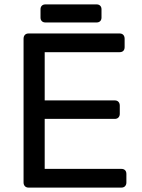

<svg xmlns="http://www.w3.org/2000/svg" viewBox="-20 -852 646 872"><path d="M110 0Q99 0 93 -6.5Q87 -13 87 -23V-676Q87 -687 93 -693.5Q99 -700 110 -700H523Q534 -700 540 -693.5Q546 -687 546 -676V-638Q546 -627 540 -621Q534 -615 523 -615H183V-396H501Q512 -396 518 -389.5Q524 -383 524 -372V-335Q524 -325 518 -318.5Q512 -312 501 -312H183V-85H531Q542 -85 548 -79Q554 -73 554 -62V-23Q554 -13 548 -6.5Q542 0 531 0ZM186 -750Q176 -750 170 -756Q164 -762 164 -772V-810Q164 -820 170 -826Q176 -832 186 -832H419Q429 -832 435 -826Q441 -820 441 -810V-772Q441 -762 435 -756Q429 -750 419 -750Z"/></svg>

Font: RubikRegular
Style: Regular
Weight: 400
Designer: Hubert and Fischer
Foundry: Hubert and Fischer
Version: Version 2.300;gftools[0.9.30]